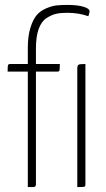

<svg xmlns="http://www.w3.org/2000/svg" viewBox="-20 -760 432 780"><path d="M11 -469Q11 -491 12.5 -495.5Q14 -500 23 -500H93V-566Q93 -613 103.5 -647Q114 -681 129 -698.5Q144 -716 167.5 -726Q191 -736 209.5 -738Q228 -740 254 -740Q295 -740 319.5 -732.5Q344 -725 344 -714Q344 -709 339 -694Q300 -708 253 -708Q227 -708 208.5 -704Q190 -700 169 -686.5Q148 -673 137 -642Q126 -611 126 -563V-500H223Q223 -478 221.5 -473.5Q220 -469 212 -469H126V-11Q126 0 115 0H93V-469ZM327 -11Q327 -3 323 -1.5Q319 0 294 0V-482Q294 -495 300 -497.5Q306 -500 327 -500Z"/></svg>

Font: Yanone Kaffeesatz Thin
Style: Regular
Weight: 250
Designer: Yanone (Cyrillic: Daniel Pouzeot)
Foundry: Yanone
Version: Version 1.003;PS 001.003;hotconv 1.0.88;makeotf.lib2.5.64775